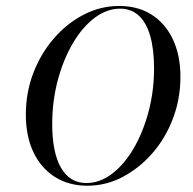

<svg xmlns="http://www.w3.org/2000/svg" viewBox="-20 -602 638 634"><path d="M268.5 11.3Q207.3 11.3 161.3 -17.7Q115.3 -46.8 90.3 -99.6Q65.3 -152.4 65.3 -223.4Q65.3 -296 89.9 -360.5Q114.5 -425 157.7 -475Q200.8 -525 256.5 -553.6Q312.1 -582.3 373.4 -582.3Q435.5 -582.3 480.6 -553.6Q525.8 -525 550.8 -472.2Q575.8 -419.4 575.8 -348.4Q575.8 -275.8 551.2 -210.9Q526.6 -146 483.5 -96.4Q440.3 -46.8 385.1 -17.7Q329.8 11.3 268.5 11.3ZM265.3 2.4Q309.7 2.4 350 -28.2Q390.3 -58.9 421.4 -112.1Q452.4 -165.3 470.6 -233.5Q488.7 -301.6 488.7 -376.6Q488.7 -439.5 475.8 -483.9Q462.9 -528.2 437.9 -550.8Q412.9 -573.4 376.6 -573.4Q332.3 -573.4 291.9 -542.7Q251.6 -512.1 220.2 -458.5Q188.7 -404.8 170.6 -336.3Q152.4 -267.7 152.4 -191.9Q152.4 -98.4 181.5 -48Q210.5 2.4 265.3 2.4Z"/></svg>

Font: Playfair 144pt SemiCondensed
Style: Italic
Weight: 400
Width: 4
Italic angle: -15.6°
Designer: Claus Eggers Sørensen
Foundry: Claus Eggers Sørensen
Version: Version 2.203